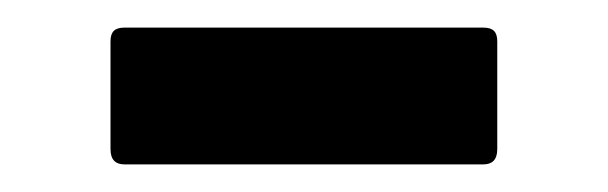

<svg xmlns="http://www.w3.org/2000/svg" viewBox="-20 -718 440 139"><path d="M330 -599C336 -599 340 -602 340 -610V-688C340 -695 337 -698 330 -698H70C63 -698 60 -695 60 -688V-610C60 -602 64 -599 70 -599Z"/></svg>

Font: Fascinate Inline
Style: Regular
Weight: 900
Designer: Astigmatic (AOETI)
Foundry: Astigmatic (AOETI)
Version: Version 1.000